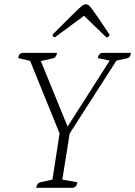

<svg xmlns="http://www.w3.org/2000/svg" viewBox="-20 -892 642 912"><path d="M152 0Q155 -22 171 -26L229 -39L263 -258L123 -603L67 -616Q68 -627 71.5 -632.5Q75 -638 86 -641H251Q247 -618 231 -615L174 -602L301 -291L501 -604L445 -616Q447 -637 465 -641H602Q600 -619 584 -615L533 -604L311 -258L276 -39L348 -26Q345 -14 341.5 -8.5Q338 -3 327 0ZM388 -872Q394 -872 400 -868Q406 -864 416.5 -850Q427 -836 447 -807Q467 -778 500 -728Q500 -715 485 -715L379 -817L241 -715Q230 -715 230 -728Q280 -778 309 -807Q338 -836 353 -850Q368 -864 375.5 -868Q383 -872 388 -872Z"/></svg>

Font: Petrona ExtraLight
Style: Italic
Weight: 200
Italic angle: -9°
Designer: Ringo R. Seeber
Foundry: Ringo R. Seeber
Version: Version 2.001; ttfautohint (v1.8.3)